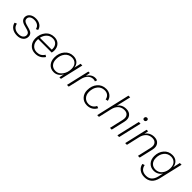

<svg xmlns="http://www.w3.org/2000/svg" viewBox="297 -2211 3907 3907"><g transform="rotate(45 2250.0 -257.5)"><path d="M24 -141 71 -161Q83 -99 127.5 -66Q172 -33 245 -33Q308 -33 343.5 -61.5Q379 -90 379 -136Q379 -167 361 -186.5Q343 -206 302 -218L207 -245Q89 -277 89 -368Q89 -431 140 -470.5Q191 -510 273 -510Q347 -510 399.5 -476Q452 -442 468 -376L423 -355Q412 -409 370.5 -437.5Q329 -466 269 -466Q208 -466 173 -440.5Q138 -415 138 -373Q138 -340 159 -320Q180 -300 220 -288L322 -259Q428 -229 428 -142Q428 -73 377 -31Q326 11 244 11Q155 11 97 -30Q39 -71 24 -141Z M988 -245H599Q598 -235 598 -215Q598 -135 644.5 -84.5Q691 -34 769 -34Q877 -35 931 -126L971 -100Q899 9 765 9Q664 9 606 -55Q548 -119 548 -216Q548 -339 617.5 -424Q687 -509 806 -509Q894 -509 945.5 -453.5Q997 -398 997 -311Q997 -280 988 -245ZM803 -466Q724 -466 673 -416.5Q622 -367 605 -288H947Q948 -296 948 -312Q948 -380 909 -423Q870 -466 803 -466Z M1296 9Q1205 9 1150.5 -53Q1096 -115 1096 -214Q1096 -340 1167.5 -425Q1239 -510 1351 -510Q1429 -510 1476.5 -467.5Q1524 -425 1531 -354L1565 -500H1615L1499 0H1455L1477 -108Q1450 -55 1403 -23Q1356 9 1296 9ZM1309 -34Q1394 -34 1451.5 -113Q1509 -192 1509 -297Q1509 -379 1465.5 -423Q1422 -467 1353 -467Q1261 -467 1203 -395.5Q1145 -324 1145 -214Q1145 -129 1189.5 -81.5Q1234 -34 1309 -34Z M1984 -510Q2020 -510 2040 -498L2024 -452Q2004 -464 1970 -464Q1904 -464 1856 -416Q1808 -368 1789 -285L1723 0H1673L1789 -500H1831L1814 -404Q1843 -453 1887 -481.5Q1931 -510 1984 -510Z M2255 9Q2158 9 2098 -54Q2038 -117 2038 -216Q2038 -343 2109 -426Q2180 -509 2296 -509Q2373 -509 2424.5 -468.5Q2476 -428 2490 -359L2439 -347Q2430 -401 2392.5 -433.5Q2355 -466 2294 -466Q2202 -466 2145.5 -396Q2089 -326 2089 -218Q2089 -135 2136 -84.5Q2183 -34 2260 -34Q2310 -34 2350.5 -60.5Q2391 -87 2410 -132L2457 -114Q2431 -57 2377.5 -24Q2324 9 2255 9Z M2875 -510Q2963 -510 3007 -452.5Q3051 -395 3029 -298L2960 0H2910L2978 -297Q2996 -376 2964 -421Q2932 -466 2862 -466Q2781 -466 2729 -416.5Q2677 -367 2658 -281L2593 0H2543L2712 -730H2762L2689 -416Q2748 -510 2875 -510Z M3294 -597Q3277 -597 3266.5 -607Q3256 -617 3256 -634Q3256 -655 3268.5 -668Q3281 -681 3300 -681Q3317 -681 3327.5 -671Q3338 -661 3338 -644Q3338 -623 3325.5 -610Q3313 -597 3294 -597ZM3290 -500 3174 0H3124L3240 -500Z M3680 -510Q3769 -510 3812.5 -452.5Q3856 -395 3834 -298L3765 0H3715L3783 -297Q3801 -376 3769 -421Q3737 -466 3667 -466Q3586 -466 3534 -416.5Q3482 -367 3463 -281L3398 0H3348L3464 -500H3508L3490 -409Q3516 -456 3566.5 -483Q3617 -510 3680 -510Z M4421 -500H4471L4353 6Q4305 215 4112 215Q4026 215 3967 171Q3908 127 3895 52L3944 35Q3970 171 4117 171Q4267 171 4306 -2L4331 -108Q4306 -64 4259 -37.5Q4212 -11 4154 -11Q4065 -11 4008.5 -71.5Q3952 -132 3952 -230Q3952 -350 4021.5 -430Q4091 -510 4202 -510Q4280 -510 4329 -464.5Q4378 -419 4385 -345ZM4166 -54Q4254 -54 4307.5 -123.5Q4361 -193 4361 -294Q4361 -377 4317 -422Q4273 -467 4204 -467Q4113 -467 4057.5 -399Q4002 -331 4002 -230Q4002 -149 4046 -101.5Q4090 -54 4166 -54Z"/></g></svg>

Font: Elaine Sans Light
Style: Italic
Weight: 300
Italic angle: -13°
Designer: Wei Huang
Foundry: Wei Huang
Version: Version 2.001;December 24, 2019;FontCreator 12.0.0.2547 64-b